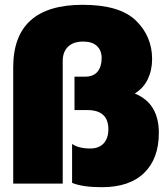

<svg xmlns="http://www.w3.org/2000/svg" viewBox="-20 -764 701 799"><path d="M280 -3V-165Q308 -146 355 -146Q392 -146 411.5 -167.5Q431 -189 431 -226Q431 -306 343 -306H290V-445H334Q369 -445 386 -466Q403 -487 403 -522Q403 -554 383.5 -572.5Q364 -591 326 -591Q285 -591 263 -569.5Q241 -548 241 -510V0H35V-484Q35 -744 324 -744Q478 -744 545.5 -678.5Q613 -613 613 -518Q613 -472 595 -434.5Q577 -397 541 -375Q593 -353 617 -312Q641 -271 641 -211Q641 -104 580 -44.5Q519 15 404 15Q323 15 280 -3Z"/></svg>

Font: Prompt ExtraBold
Style: Regular
Weight: 800
Designer: Katatrad Team
Foundry: CadsonDemak
Version: Version 1.001